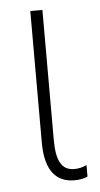

<svg xmlns="http://www.w3.org/2000/svg" viewBox="-45 -559 312 600"><g transform="rotate(-5 111.5 -259.5)"><path d="M164 10C182 10 196 7 206 2V-34C194 -28 180 -25 167 -25C127 -25 111 -57 111 -121V-529H73V-116C73 -25 110 10 164 10Z"/></g></svg>

Font: Noto Sans Condensed ExtraLight
Style: Regular
Weight: 200
Width: 3
Designer: Monotype Design Team
Foundry: Monotype Imaging Inc.
Version: Version 2.013